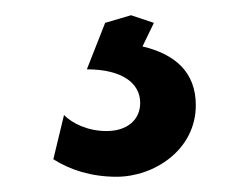

<svg xmlns="http://www.w3.org/2000/svg" viewBox="-20 -30 327 252"><path d="M133 202C182 202 237 167 237 108C237 65 210 41 167 31L182 0L152 -10L118 0L94 61C140 61 164 79 164 105C164 128 146 142 120 142C95 142 75 132 64 121L50 179C72 193 100 202 133 202Z"/></svg>

Font: Fixel Display Medium
Style: Regular
Weight: 500
Designer: AlfaBravo + MacPaw
Foundry: Kyrylo Tkachov, Marchela Mozhyna, Serhii Makarenko, Maria Weinstein, Zakhar Kryvoshyya
Version: Version 1.211